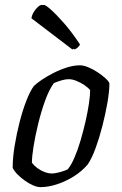

<svg xmlns="http://www.w3.org/2000/svg" viewBox="-20 -768 499 788"><path d="M146 0Q133 0 116.5 -7Q100 -14 83 -26Q66 -38 52.5 -51.5Q39 -65 32 -79Q32 -120 40 -169Q48 -218 60.5 -267Q73 -316 88.5 -355.5Q104 -395 119 -415Q130 -426 151.5 -440.5Q173 -455 199.5 -468.5Q226 -482 254.5 -491Q283 -500 308 -500Q322 -500 341 -492.5Q360 -485 379 -472.5Q398 -460 412 -447.5Q426 -435 429 -426Q429 -393 421 -347Q413 -301 400.5 -252Q388 -203 372.5 -160.5Q357 -118 340 -93Q316 -65 283.5 -44.5Q251 -24 215 -12Q179 0 146 0ZM193 -56Q201 -56 213 -58.5Q225 -61 237.5 -65Q250 -69 258 -73Q272 -90 285.5 -121Q299 -152 310.5 -191Q322 -230 331 -269.5Q340 -309 345 -343Q350 -377 350 -398Q341 -409 326 -419Q311 -429 294 -436Q277 -443 262 -443Q249 -443 233.5 -438.5Q218 -434 201 -427Q181 -399 165 -354.5Q149 -310 137 -261Q125 -212 118 -169Q111 -126 111 -100Q120 -88 133.5 -78Q147 -68 163 -62Q179 -56 193 -56ZM286 -565 118 -693Q119 -707 127.5 -719.5Q136 -732 146 -740Q156 -748 160 -748Q167 -748 189.5 -728Q212 -708 243.5 -672Q275 -636 308 -586Q307 -580 299.5 -573.5Q292 -567 286 -565ZM277 -565 109 -693Q111 -706 118.5 -718.5Q126 -731 135.5 -739.5Q145 -748 152 -748Q159 -748 180.5 -727.5Q202 -707 233.5 -670.5Q265 -634 299 -586Q298 -583 291.5 -575.5Q285 -568 277 -565Z"/></svg>

Font: Texturina 12pt Light
Style: Italic
Weight: 300
Italic angle: -11°
Designer: Guillermo Torres Carreño
Foundry: Omnibus-Type
Version: Version 1.002